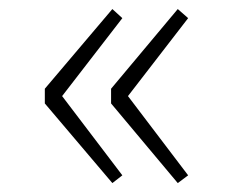

<svg xmlns="http://www.w3.org/2000/svg" viewBox="-20 -494 540 433"><path d="M233.4 -81.1 81.1 -260.7V-293.9L233.4 -473.6L255.9 -453.1L120.1 -277.3L255.9 -98.6ZM380.9 -81.1 230.5 -260.7V-293.9L380.9 -473.6L404.3 -453.1L268.6 -277.3L404.3 -98.6Z"/></svg>

Font: GenEi Gothic M ExtraLight
Style: Regular
Weight: 200
Designer: o_tamon (Modified); [Source Han Sans]
Ryoko NISHIZUKA  (kana & ideographs); Paul D. Hunt (Latin, Greek & Cyrillic); Wenl
Version: Version 1.1a;Original Version 1.004